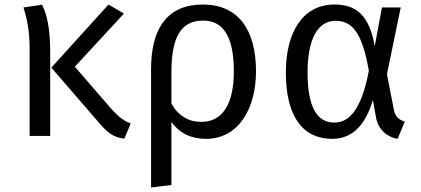

<svg xmlns="http://www.w3.org/2000/svg" viewBox="-20 -601 1862 849"><path d="M528 -541 460 -581 207 -302 411 -66C453 -16 478 6 530 12L558 -55C529 -66 507 -82 478 -113L311 -306ZM166 -580 84 -568C98 -522 111 -469 111 -386V0H202V-367C202 -487 185 -541 166 -580Z M877 -581C725 -581 648 -482 648 -296V228L738 217V-62C775 -10 828 13 891 13C1034 13 1112 -120 1112 -285C1112 -473 1031 -581 877 -581ZM870 -62C814 -62 768 -89 738 -143V-282C738 -428 775 -510 878 -510C967 -510 1014 -440 1014 -285C1014 -138 962 -62 870 -62Z M1459 -581C1317 -581 1244 -456 1244 -281C1244 -84 1320 13 1449 13C1546 13 1599 -59 1629 -159L1642 -85C1652 -26 1693 5 1738 13L1770 -63C1739 -73 1726 -89 1721 -119L1691 -273L1752 -568H1669L1637 -397C1613 -535 1554 -581 1459 -581ZM1463 -509C1535 -509 1581 -462 1611 -288C1575 -98 1514 -59 1458 -59C1382 -59 1340 -127 1340 -281C1340 -429 1386 -509 1463 -509Z"/></svg>

Font: Glow Sans SC Normal Book
Style: Regular
Weight: 500
Designer: Ryoko NISHIZUKA (kana, bopomofo & ideographs); Paul D. Hunt (Latin, Greek & Cyrillic); Sandoll Communications, Soo-young
Version: Version 0.93